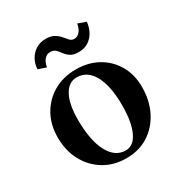

<svg xmlns="http://www.w3.org/2000/svg" viewBox="-175 -858 940 998"><g transform="rotate(-30 295.5 -359.0)"><path d="M297 15Q222 15 164 -20Q106 -55 73 -116.5Q40 -178 40 -257Q40 -333 73 -391.5Q106 -450 164 -483.5Q222 -517 297 -517Q372 -517 429 -485Q486 -453 518.5 -396.5Q551 -340 551 -267Q551 -185 518.5 -121Q486 -57 429 -21Q372 15 297 15ZM314 -22Q361 -22 387.5 -78.5Q414 -135 414 -236Q414 -351 379 -415Q344 -479 281 -479Q232 -479 204.5 -428Q177 -377 177 -285Q177 -161 213.5 -91.5Q250 -22 314 -22ZM126 -617Q128 -650 143 -676Q158 -702 183 -717.5Q208 -733 242 -733Q273 -733 292 -721.5Q311 -710 323 -695.5Q335 -681 345.5 -669.5Q356 -658 372 -658Q390 -658 404.5 -674Q419 -690 424 -720L472 -703Q469 -671 454.5 -644.5Q440 -618 415.5 -602.5Q391 -587 358 -587Q326 -587 309 -598.5Q292 -610 281.5 -624.5Q271 -639 259.5 -650.5Q248 -662 227 -662Q208 -662 193.5 -646.5Q179 -631 174 -601Z"/></g></svg>

Font: Wittgenstein SemiBold
Style: Regular
Weight: 600
Designer: Jörg Drees
Foundry: Jörg Drees
Version: Version 1.500